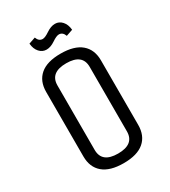

<svg xmlns="http://www.w3.org/2000/svg" viewBox="-202 -918 913 1032"><g transform="rotate(-30 255.0 -402.0)"><path d="M425 -525V-125Q425 -58 382.5 -21.5Q340 15 255.5 15Q171 15 128 -21.5Q85 -58 85 -125V-525Q85 -592 127.5 -628.5Q170 -665 254.5 -665Q339 -665 382 -628.5Q425 -592 425 -525ZM355 -125V-525Q355 -605 255 -605Q155 -605 155 -525V-125Q155 -45 255 -45Q355 -45 355 -125ZM298 -759Q283 -759 255 -740Q227 -721 201.5 -721Q176 -721 158 -741Q140 -761 137 -795L178 -809Q188 -781 212 -781Q227 -781 255 -800Q283 -819 308.5 -819Q334 -819 352 -799Q370 -779 373 -745L332 -731Q322 -759 298 -759Z"/></g></svg>

Font: Unica One
Style: Regular
Weight: 400
Designer: Eduardo Rodriguez Tunni
Foundry: Eduardo Rodriguez Tunni
Version: Version 1.001